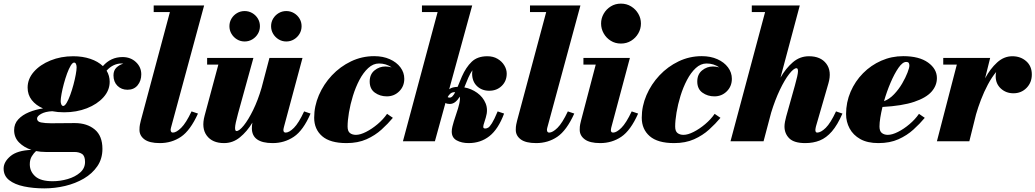

<svg xmlns="http://www.w3.org/2000/svg" viewBox="-105 -780 5716 1060"><path d="M249 -160Q214 -160 183 -166Q144.5 -164 122 -151.2Q99.5 -138.5 99.5 -125.5Q99.5 -108.5 121.5 -104Q143.5 -99.5 177 -99.5Q194.5 -99.5 219.8 -99.8Q245 -100 269.5 -100.2Q294 -100.5 308 -100.5Q375.5 -100.5 418 -65.2Q460.5 -30 460.5 42Q460.5 96.5 432.5 137.5Q404.5 178.5 358 205.8Q311.5 233 254.8 246.5Q198 260 140 260Q78.5 260 27.2 249.2Q-24 238.5 -54.5 214.5Q-85 190.5 -85 150.5Q-85 114 -47.5 82.2Q-10 50.5 68.5 47.5Q27.5 34 0.2 6.5Q-27 -21 -27 -61.5Q-27 -96.5 -4.2 -121Q18.5 -145.5 55 -160.5Q91.5 -175.5 132.5 -181.5Q93 -198.5 70.2 -227.8Q47.5 -257 47.5 -296.5Q47.5 -344.5 82 -383.8Q116.5 -423 173.8 -446.2Q231 -469.5 299 -469.5Q351 -469.5 393.5 -455.2Q436 -441 463 -415Q506.5 -465 571.5 -465Q616 -465 645.5 -437.2Q675 -409.5 675 -369.5Q675 -334 654.8 -309.2Q634.5 -284.5 599 -284.5Q565.5 -284.5 543.5 -306.2Q521.5 -328 521.5 -364Q521.5 -391 537.8 -406.8Q554 -422.5 576 -428.5Q570 -429.5 564.5 -429.5Q543.5 -429.5 522.5 -419.8Q501.5 -410 483.5 -390Q500.5 -362 500.5 -328.5Q500.5 -281 466 -242.8Q431.5 -204.5 374.5 -182.2Q317.5 -160 249 -160ZM244 -195Q252.5 -195 262.8 -212Q273 -229 282.8 -255.8Q292.5 -282.5 300.5 -312.2Q308.5 -342 313.2 -368Q318 -394 318 -408.5Q318 -419 314.5 -426.8Q311 -434.5 304 -434.5Q295.5 -434.5 285.2 -417.5Q275 -400.5 265.2 -373.8Q255.5 -347 247.5 -317.5Q239.5 -288 234.8 -262Q230 -236 230 -221.5Q230 -211 233.8 -203Q237.5 -195 244 -195ZM59.5 127Q59.5 166.5 89.5 193.5Q119.5 220.5 186 220.5Q227.5 220.5 268.8 208.5Q310 196.5 337.2 172.8Q364.5 149 364.5 114Q364.5 81 348 70Q331.5 59 305 59H146.5Q119.5 59 94 54Q82 64.5 70.8 82.5Q59.5 100.5 59.5 127Z M988 -153Q945.5 -59.5 894.2 -24.8Q843 10 777.5 10Q720 10 692.5 -10.5Q665 -31 665 -63Q665 -80.5 667.5 -92.5Q670 -104.5 672.5 -114.5L833 -713.5H743.5V-750H1022L841 -82.5Q840 -78 838.5 -73.2Q837 -68.5 837 -64.5Q837 -48 849.5 -48Q868.5 -48 895.2 -74.2Q922 -100.5 952.5 -165Z M1391.6 -635.4Q1391.6 -658.5 1403 -677.4Q1414.4 -696.3 1433.4 -707.6Q1452.5 -719 1475.6 -719Q1498.7 -719 1518 -707.6Q1537.2 -696.3 1548.6 -677.4Q1560 -658.5 1560 -635.4Q1560 -612.3 1548.6 -593.2Q1537.2 -574.1 1518 -562.6Q1498.7 -551 1475.6 -551Q1452.5 -551 1433.4 -562.6Q1414.4 -574.1 1403 -593.2Q1391.6 -612.3 1391.6 -635.4ZM1161.6 -635.4Q1161.6 -658.5 1173 -677.4Q1184.4 -696.3 1203.4 -707.6Q1222.5 -719 1245.6 -719Q1268.7 -719 1288 -707.6Q1307.2 -696.3 1318.6 -677.4Q1330 -658.5 1330 -635.4Q1330 -612.3 1318.6 -593.2Q1307.2 -574.1 1288 -562.6Q1268.7 -551 1245.6 -551Q1222.5 -551 1203.4 -562.6Q1184.4 -574.1 1173 -593.2Q1161.6 -612.3 1161.6 -635.4ZM1294 -460 1209 -152.5Q1193 -94 1192.8 -75.2Q1192.5 -56.5 1200.5 -56.5Q1216 -56.5 1241 -87.5Q1266 -118.5 1292.5 -172.5Q1319 -226.5 1339 -295L1382.5 -460H1565L1463.5 -82.5Q1462.5 -78 1461 -72.5Q1459.5 -67 1459.5 -63Q1459.5 -48 1472 -48Q1491.5 -48 1517.8 -74.2Q1544 -100.5 1574 -165L1609.5 -153Q1569 -59.5 1517 -24.8Q1465 10 1400.5 10Q1285.5 10 1285.5 -72.5Q1285.5 -88 1288.5 -103Q1258.5 -53.5 1219.5 -21.8Q1180.5 10 1132 10Q1067.5 10 1036.8 -31Q1006 -72 1024.5 -141L1100.5 -423.5H1038.5V-460Z M2064 -129.5Q2037 -97 2001.5 -64.8Q1966 -32.5 1918.5 -11.2Q1871 10 1808 10Q1717.5 10 1673.5 -28.2Q1629.5 -66.5 1629.5 -130Q1629.5 -194 1655.5 -254.5Q1681.5 -315 1727.2 -363.8Q1773 -412.5 1833 -441.2Q1893 -470 1961 -470Q2009.5 -470 2047 -453.2Q2084.5 -436.5 2105.8 -408Q2127 -379.5 2127 -345Q2127 -303.5 2099 -275.8Q2071 -248 2030.5 -248Q1993 -248 1964.5 -268.5Q1936 -289 1936 -330Q1936 -369.5 1962.5 -391.2Q1989 -413 2023 -413Q2039 -413 2057.5 -408Q2026.5 -429.5 1987.5 -429.5Q1955 -429.5 1927.8 -404.2Q1900.5 -379 1879.2 -338.5Q1858 -298 1843.5 -251Q1829 -204 1821.5 -159Q1814 -114 1814 -81.5Q1814 -55.5 1827 -45.5Q1840 -35.5 1860 -35.5Q1884 -35.5 1916 -51.8Q1948 -68 1979.5 -94.5Q2011 -121 2032 -151.5Z M2678 -153Q2646 -67 2597.2 -28.5Q2548.5 10 2482.5 10Q2443.5 10 2416.2 -5Q2389 -20 2389 -53.5Q2389 -66.5 2392.8 -82Q2396.5 -97.5 2400.5 -110L2415 -154.5Q2424.5 -181.5 2430.2 -205.8Q2436 -230 2433.5 -246.5Q2422.5 -228.5 2408.8 -217.2Q2395 -206 2377.5 -206Q2363.5 -206 2354 -211.5Q2353.5 -209.5 2353 -207L2296 0H2119.5L2311 -713.5H2224.5V-750H2502L2375 -287.5Q2384.5 -294.5 2396 -297.2Q2407.5 -300 2421.5 -300.5Q2427 -313.5 2432.8 -328Q2438.5 -342.5 2445 -357.5Q2467.5 -408.5 2499.2 -439Q2531 -469.5 2585.5 -469.5Q2618 -469.5 2642 -455.2Q2666 -441 2679.2 -419Q2692.5 -397 2692.5 -373.5Q2692.5 -332.5 2665 -305.8Q2637.5 -279 2596 -279Q2555 -279 2528.2 -304.8Q2501.5 -330.5 2501.5 -374Q2501.5 -383 2503 -392Q2491 -375 2480.5 -351Q2475 -338 2469.5 -324.5Q2464 -311 2458.5 -297.5Q2497.5 -290.5 2529.5 -267.5Q2561.5 -244.5 2576 -209.5Q2590.5 -174.5 2577 -131L2564.5 -90.5Q2563 -85.5 2563 -79.5Q2563 -70.5 2574 -70.5Q2581.5 -70.5 2590 -75.2Q2598.5 -80 2611 -99.8Q2623.5 -119.5 2642.5 -165ZM2404 -271Q2390.5 -271 2381.5 -263.2Q2372.5 -255.5 2366.5 -244Q2370.5 -241 2377.5 -241Q2386 -241 2393.5 -249Q2401 -257 2408 -271Q2406 -271 2404 -271Z M3065.5 -153Q3023 -59.5 2971.8 -24.8Q2920.5 10 2855 10Q2797.5 10 2770 -10.5Q2742.5 -31 2742.5 -63Q2742.5 -80.5 2745 -92.5Q2747.5 -104.5 2750 -114.5L2910.5 -713.5H2821V-750H3099.5L2918.5 -82.5Q2917.5 -78 2916 -73.2Q2914.5 -68.5 2914.5 -64.5Q2914.5 -48 2927 -48Q2946 -48 2972.8 -74.2Q2999.5 -100.5 3030 -165Z M3213.5 -650Q3213.5 -679 3227.8 -704Q3242 -729 3266.8 -744.5Q3291.5 -760 3323 -760Q3354.5 -760 3379.5 -744.5Q3404.5 -729 3419 -704Q3433.5 -679 3433.5 -650Q3433.5 -621 3419 -595.8Q3404.5 -570.5 3379.5 -555Q3354.5 -539.5 3323 -539.5Q3291.5 -539.5 3266.8 -555Q3242 -570.5 3227.8 -595.8Q3213.5 -621 3213.5 -650ZM3418 -153Q3376.5 -59.5 3325 -24.8Q3273.5 10 3208.5 10Q3151 10 3123.2 -10.8Q3095.5 -31.5 3095.5 -63.5Q3095.5 -82.5 3098.2 -94.5Q3101 -106.5 3103 -115L3184 -423.5H3116V-460H3372.5L3271.5 -82.5Q3270.5 -78.5 3269 -72.8Q3267.5 -67 3267.5 -61.5Q3267.5 -48 3280 -48Q3299 -48 3325.5 -74.2Q3352 -100.5 3382.5 -165Z M3872.5 -129.5Q3845.5 -97 3810 -64.8Q3774.5 -32.5 3727 -11.2Q3679.5 10 3616.5 10Q3526 10 3482 -28.2Q3438 -66.5 3438 -130Q3438 -194 3464 -254.5Q3490 -315 3535.8 -363.8Q3581.5 -412.5 3641.5 -441.2Q3701.5 -470 3769.5 -470Q3818 -470 3855.5 -453.2Q3893 -436.5 3914.2 -408Q3935.5 -379.5 3935.5 -345Q3935.5 -303.5 3907.5 -275.8Q3879.5 -248 3839 -248Q3801.5 -248 3773 -268.5Q3744.5 -289 3744.5 -330Q3744.5 -369.5 3771 -391.2Q3797.5 -413 3831.5 -413Q3847.5 -413 3866 -408Q3835 -429.5 3796 -429.5Q3763.5 -429.5 3736.2 -404.2Q3709 -379 3687.8 -338.5Q3666.5 -298 3652 -251Q3637.5 -204 3630 -159Q3622.5 -114 3622.5 -81.5Q3622.5 -55.5 3635.5 -45.5Q3648.5 -35.5 3668.5 -35.5Q3692.5 -35.5 3724.5 -51.8Q3756.5 -68 3788 -94.5Q3819.5 -121 3840.5 -151.5Z M4283.5 -308Q4300 -366.5 4300.5 -385Q4301 -403.5 4292.5 -403.5Q4277 -403.5 4252 -371.5Q4227 -339.5 4200.5 -284Q4174 -228.5 4152.5 -158.5L4110.5 0H3928L4119 -713.5H4045.5V-750H4310.5L4204 -351.5Q4233.5 -403 4272.2 -436.2Q4311 -469.5 4361 -469.5Q4426 -469.5 4457 -428.2Q4488 -387 4468.5 -319.5L4400 -83Q4399 -79 4397.8 -73Q4396.5 -67 4396.5 -63Q4396.5 -48 4406.5 -48Q4427 -48 4453.8 -74.2Q4480.5 -100.5 4510.5 -165L4546 -153Q4518.5 -90 4487.8 -54.5Q4457 -19 4421 -4.5Q4385 10 4340.5 10Q4279 10 4252.5 -16.2Q4226 -42.5 4226 -82Q4226 -93.5 4229 -109Q4232 -124.5 4235.5 -137Z M4750.5 -81.5Q4750.5 -56 4763.5 -45.8Q4776.5 -35.5 4796.5 -35.5Q4820.5 -35.5 4852.8 -51.8Q4885 -68 4916.2 -94.5Q4947.5 -121 4968.5 -151.5L5000.5 -129.5Q4973.5 -97 4938 -64.8Q4902.5 -32.5 4855.2 -11.2Q4808 10 4744.5 10Q4684 10 4644.5 -12.2Q4605 -34.5 4585.5 -71Q4566 -107.5 4566 -150Q4566 -215.5 4591 -273.5Q4616 -331.5 4659.8 -375.8Q4703.5 -420 4760.5 -445Q4817.5 -470 4881.5 -470Q4969.5 -470 5018.5 -434.8Q5067.5 -399.5 5067.5 -349Q5067.5 -307.5 5037.8 -273.8Q5008 -240 4942 -217.8Q4876 -195.5 4767 -189.5Q4759.5 -158.5 4755 -130.5Q4750.5 -102.5 4750.5 -81.5ZM4897.5 -438Q4878 -438 4855.5 -405.8Q4833 -373.5 4811.8 -323.8Q4790.5 -274 4775.5 -221.5Q4805.5 -232.5 4831.2 -259.8Q4857 -287 4875.8 -319.2Q4894.5 -351.5 4905 -378.8Q4915.5 -406 4915.5 -417.5Q4915.5 -426.5 4912.2 -432.2Q4909 -438 4897.5 -438Z M5177.5 -423.5H5102.5V-460H5361.5L5333.5 -347.5Q5362 -400.5 5399.8 -435Q5437.5 -469.5 5484 -469.5Q5529.5 -469.5 5560.5 -442.2Q5591.5 -415 5591.5 -368.5Q5591.5 -324.5 5562.5 -294.8Q5533.5 -265 5490 -265Q5449 -265 5420.5 -291.2Q5392 -317.5 5392 -358.5Q5392 -371 5394.5 -382.5Q5370 -353 5348.8 -313Q5327.5 -273 5311 -230Q5294.5 -187 5283.5 -148.5L5246.5 0H5067.5Z"/></svg>

Font: Bodoni* 06pt Fatface
Style: Italic
Weight: 900
Italic angle: -13°
Version: Version 2.3